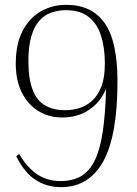

<svg xmlns="http://www.w3.org/2000/svg" viewBox="-20 -757 563 791"><path d="M231 14Q173 14 127 -15.5Q81 -45 47 -113L59 -123Q91 -67 133 -39Q175 -11 228 -11Q279 -11 313.5 -31Q348 -51 370 -95.5Q392 -140 403 -212.5Q414 -285 417 -391Q394 -336 347 -304.5Q300 -273 237 -273Q181 -273 137.5 -300Q94 -327 69.5 -376.5Q45 -426 45 -495Q45 -576 73 -629.5Q101 -683 148 -710Q195 -737 252 -737Q308 -737 348 -717Q388 -697 414 -657.5Q440 -618 452 -559Q464 -500 464 -423Q464 -197 405 -91.5Q346 14 231 14ZM247 -303Q277 -303 306 -311.5Q335 -320 359 -341.5Q383 -363 397.5 -400Q412 -437 412 -495Q412 -561 396 -610.5Q380 -660 345 -687.5Q310 -715 252 -715Q219 -715 190 -704.5Q161 -694 140.5 -670Q120 -646 108.5 -605.5Q97 -565 97 -506Q97 -432 114.5 -387Q132 -342 166 -322.5Q200 -303 247 -303Z"/></svg>

Font: Literata 60pt ExtraLight
Style: Regular
Weight: 250
Designer: Latin by Veronika Burian and Jose Scaglione. Greek by Irene Vlachou. Cyrillic by Vera Evstafieva.
Foundry: TypeTogether
Version: Version 3.103;gftools[0.9.29]